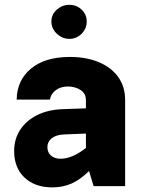

<svg xmlns="http://www.w3.org/2000/svg" viewBox="-20 -790 617 815"><path d="M198.2 -698.7Q198.2 -729 221.4 -749.3Q244.6 -769.5 274.4 -769.5Q304.7 -769.5 326.4 -749.3Q348.1 -729 348.1 -698.7Q348.1 -668.5 326.4 -646.7Q304.7 -625 274.4 -625Q244.6 -625 221.4 -646.7Q198.2 -668.5 198.2 -698.7ZM511.2 -364.7V0H377.4L357.9 -64Q320.3 -26.9 283.2 -10.7Q246.1 5.4 202.6 5.4Q127.9 5.4 84 -36.4Q40 -78.1 40 -148.9Q40 -199.7 65.7 -239Q91.3 -278.3 137.9 -301.5Q184.6 -324.7 247.1 -326.7L344.7 -330.1V-364.7Q344.7 -393.6 321.5 -408.2Q298.3 -422.9 268.1 -422.9Q237.8 -422.9 216.8 -407.2Q195.8 -391.6 191.9 -367.2H50.8Q51.8 -449.2 111.6 -498.8Q171.4 -548.3 276.9 -548.3Q345.7 -548.3 398.4 -526.6Q451.2 -504.9 481.2 -463.9Q511.2 -422.9 511.2 -364.7ZM181.2 -166Q181.2 -143.1 196.3 -129.6Q211.4 -116.2 237.3 -116.2Q286.6 -116.2 344.7 -162.1V-223.1L250.5 -219.2Q218.3 -217.8 199.7 -203.1Q181.2 -188.5 181.2 -166Z"/></svg>

Font: Estedad-FD ExtraBold
Style: Regular
Weight: 800
Designer: Amin Abedi
Version: Version 7.3